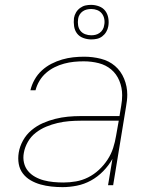

<svg xmlns="http://www.w3.org/2000/svg" viewBox="-20 -761 640 789"><path d="M237 8Q214 8 191 5.5Q168 3 146.5 -3Q125 -9 106 -20Q87 -31 74 -48Q61 -65 57 -87.5Q53 -110 57 -134Q61 -159 74.5 -183.5Q88 -208 109.5 -226Q131 -244 156 -255Q181 -266 207 -272.5Q233 -279 259 -281.5Q285 -284 311 -284H471L478 -326Q480 -337 481 -348Q482 -359 482 -369V-370Q482 -401 470.5 -429Q459 -457 437 -475.5Q415 -494 385.5 -501.5Q356 -509 324 -509Q304 -509 284 -507Q264 -505 243.5 -499.5Q223 -494 204 -484.5Q185 -475 169 -461Q153 -447 142 -428.5Q131 -410 126 -390H105Q110 -412 122 -433.5Q134 -455 152 -471.5Q170 -488 191.5 -499Q213 -510 235.5 -516.5Q258 -523 280.5 -525.5Q303 -528 326 -528Q361 -528 394.5 -519.5Q428 -511 452.5 -490Q477 -469 490 -437.5Q503 -406 503 -372Q503 -359 501.5 -347Q500 -335 498 -323L445 0H424L442 -108Q427 -81 404 -57.5Q381 -34 353.5 -19Q326 -4 296 2Q266 8 237 8ZM241 -11Q266 -11 292 -15.5Q318 -20 342 -32Q366 -44 386.5 -63Q407 -82 422 -105Q437 -128 445 -153Q453 -178 457 -203L468 -265H311Q288 -265 264 -263Q240 -261 216.5 -255.5Q193 -250 170 -240.5Q147 -231 127 -215.5Q107 -200 94.5 -178Q82 -156 78 -133Q74 -112 78.5 -92.5Q83 -73 95 -58.5Q107 -44 124 -34.5Q141 -25 160 -20Q179 -15 199.5 -13Q220 -11 241 -11ZM355 -599Q338 -599 322 -605Q306 -611 296.5 -623.5Q287 -636 284.5 -653Q282 -670 284 -687Q286 -699 292.5 -710Q299 -721 309.5 -728.5Q320 -736 331 -738.5Q342 -741 354 -741Q371 -741 387 -735Q403 -729 412.5 -716.5Q422 -704 425 -687Q428 -670 425 -653Q423 -641 416.5 -630Q410 -619 400 -611.5Q390 -604 378.5 -601.5Q367 -599 355 -599ZM355 -616Q364 -616 372.5 -618Q381 -620 389 -625.5Q397 -631 402 -639.5Q407 -648 408 -657Q411 -670 408.5 -683Q406 -696 398.5 -705.5Q391 -715 379.5 -719.5Q368 -724 355 -724Q346 -724 337 -722Q328 -720 320 -714.5Q312 -709 307 -700.5Q302 -692 301 -683Q299 -670 301 -657Q303 -644 310.5 -634.5Q318 -625 330 -620.5Q342 -616 355 -616Z"/></svg>

Font: Iosevka Aile Thin
Style: Italic
Weight: 100
Italic angle: -9°
Designer: Belleve Invis
Foundry: Belleve Invis
Version: Version 31.1.0; ttfautohint (v1.8.4)